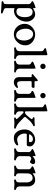

<svg xmlns="http://www.w3.org/2000/svg" viewBox="1456 -2176 994 3945"><g transform="rotate(90 1952.5 -204.0)"><path d="M148 -307V-98Q148 -72 169 -58.5Q190 -45 220 -45Q275 -45 304 -94Q333 -143 333 -211Q333 -378 223 -378Q190 -378 169 -356.5Q148 -335 148 -307ZM65 161V-302Q65 -315 53 -331Q41 -347 24 -353Q3 -361 3 -374Q3 -386 32 -399Q42 -404 85.5 -421Q129 -438 136 -438Q144 -438 146 -432.5Q148 -427 148 -410V-392Q151 -379 162 -390Q176 -404 210 -417Q244 -430 275 -430Q336 -430 380.5 -376Q425 -322 425 -257Q425 -152 359.5 -73Q294 6 197 6Q188 6 179.5 3Q171 0 165 -3Q159 -6 158 -6Q148 -6 148 8V169Q148 194 161 204.5Q174 215 216 227Q259 240 259 253Q259 273 225 273Q215 273 153.5 266.5Q92 260 38 260Q3 260 3 240Q3 227 47 214Q65 208 65 161Z M570 -237Q570 -159 606.5 -99Q643 -39 708 -39Q759 -39 786 -89Q813 -139 813 -203Q813 -276 777 -332Q741 -388 680 -388Q629 -388 599.5 -342Q570 -296 570 -237ZM687 -430Q777 -430 844.5 -372.5Q912 -315 912 -230Q912 -133 844.5 -62.5Q777 8 682 8Q592 8 531 -58Q470 -124 470 -215Q470 -303 537 -366.5Q604 -430 687 -430Z M1032 -567Q1032 -580 1021.5 -593Q1011 -606 993 -613Q970 -621 970 -636Q970 -653 999 -657Q1016 -660 1040.5 -666Q1065 -672 1082 -676.5Q1099 -681 1103 -681Q1111 -681 1113 -675.5Q1115 -670 1115 -654V-108Q1115 -87 1124.5 -68.5Q1134 -50 1153 -44Q1196 -31 1196 -18Q1196 2 1162 2Q1150 2 1115.5 -1Q1081 -4 1074 -4Q1064 -4 1030 -1Q996 2 985 2Q950 2 950 -18Q950 -31 994 -44Q1013 -50 1022.5 -68.5Q1032 -87 1032 -108Z M1399 -591Q1399 -568 1383 -551.5Q1367 -535 1344 -535Q1321 -535 1305 -551.5Q1289 -568 1289 -591Q1289 -613 1305 -629Q1321 -645 1344 -645Q1367 -645 1383 -629Q1399 -613 1399 -591ZM1308 -302Q1308 -315 1296 -331Q1284 -347 1267 -353Q1246 -361 1246 -374Q1246 -386 1275 -399Q1285 -404 1328.5 -421Q1372 -438 1379 -438Q1387 -438 1389 -432Q1391 -426 1391 -409V-108Q1391 -87 1400.5 -68.5Q1410 -50 1429 -44Q1472 -31 1472 -18Q1472 2 1438 2Q1426 2 1391.5 -1Q1357 -4 1350 -4Q1340 -4 1306 -1Q1272 2 1261 2Q1226 2 1226 -18Q1226 -31 1270 -44Q1289 -50 1298.5 -68.5Q1308 -87 1308 -108Z M1673 8Q1624 8 1594.5 -19Q1565 -46 1565 -106V-344Q1565 -345 1565.5 -348Q1566 -351 1565.5 -351.5Q1565 -352 1563.5 -354Q1562 -356 1558.5 -356.5Q1555 -357 1549 -357.5Q1543 -358 1534 -358Q1525 -358 1513.5 -361.5Q1502 -365 1502 -372Q1502 -378 1511.5 -387.5Q1521 -397 1543 -414Q1565 -431 1569 -435Q1572 -437 1583 -447.5Q1594 -458 1602 -465Q1610 -472 1619.5 -478.5Q1629 -485 1634 -485Q1648 -485 1648 -460V-432Q1648 -417 1670 -417H1767Q1787 -417 1787 -394Q1787 -385 1779.5 -371.5Q1772 -358 1763 -358H1664Q1648 -358 1648 -339V-152Q1648 -101 1660.5 -80.5Q1673 -60 1700 -60Q1722 -60 1746 -69Q1770 -78 1772 -78Q1787 -78 1787 -64Q1787 -44 1750.5 -18Q1714 8 1673 8Z M2000 -591Q2000 -568 1984 -551.5Q1968 -535 1945 -535Q1922 -535 1906 -551.5Q1890 -568 1890 -591Q1890 -613 1906 -629Q1922 -645 1945 -645Q1968 -645 1984 -629Q2000 -613 2000 -591ZM1909 -302Q1909 -315 1897 -331Q1885 -347 1868 -353Q1847 -361 1847 -374Q1847 -386 1876 -399Q1886 -404 1929.5 -421Q1973 -438 1980 -438Q1988 -438 1990 -432Q1992 -426 1992 -409V-108Q1992 -87 2001.5 -68.5Q2011 -50 2030 -44Q2073 -31 2073 -18Q2073 2 2039 2Q2027 2 1992.5 -1Q1958 -4 1951 -4Q1941 -4 1907 -1Q1873 2 1862 2Q1827 2 1827 -18Q1827 -31 1871 -44Q1890 -50 1899.5 -68.5Q1909 -87 1909 -108Z M2403 -82 2340 -148Q2298 -192 2289 -192Q2268 -192 2268 -173V-108Q2268 -87 2277.5 -68.5Q2287 -50 2306 -44Q2339 -34 2339 -18Q2339 2 2305 2Q2293 2 2263.5 -1Q2234 -4 2227 -4Q2217 -4 2183 -1Q2149 2 2138 2Q2103 2 2103 -18Q2103 -31 2147 -44Q2166 -50 2175.5 -68.5Q2185 -87 2185 -108V-567Q2185 -580 2174.5 -593Q2164 -606 2146 -613Q2123 -621 2123 -636Q2123 -653 2152 -657Q2169 -660 2193.5 -666Q2218 -672 2235 -676.5Q2252 -681 2256 -681Q2264 -681 2266 -676Q2268 -671 2268 -654V-240Q2268 -229 2272 -225.5Q2276 -222 2290 -222Q2320 -222 2355 -264L2412 -332Q2428 -351 2428 -362Q2428 -369 2422 -374Q2416 -379 2411 -380Q2387 -385 2387 -397Q2387 -405 2394 -411Q2401 -417 2412 -417H2491Q2498 -417 2521 -420Q2544 -423 2551 -423Q2575 -423 2575 -403Q2575 -391 2541 -380Q2531 -376 2507.5 -359Q2484 -342 2467 -323L2400 -249Q2383 -232 2383 -220Q2383 -216 2387 -209.5Q2391 -203 2399.5 -194Q2408 -185 2416.5 -177Q2425 -169 2439 -155.5Q2453 -142 2462 -133Q2537 -58 2583 -44Q2626 -31 2626 -18Q2626 2 2592 2Q2580 2 2545.5 -1Q2511 -4 2504 -4Q2494 -4 2466 -1Q2438 2 2427 2Q2392 2 2392 -18Q2392 -24 2410.5 -33.5Q2429 -43 2429 -45Q2429 -54 2403 -82Z M2741 -315Q2741 -304 2754 -304H2886Q2901 -304 2901 -335Q2901 -356 2883 -370Q2865 -384 2842 -384Q2801 -384 2771 -359Q2741 -334 2741 -315ZM2988 -326Q2988 -258 2958 -258H2747Q2732 -258 2728 -248Q2724 -237 2724 -218Q2724 -157 2759 -108.5Q2794 -60 2850 -60Q2872 -60 2895.5 -66Q2919 -72 2935 -77.5Q2951 -83 2954 -83Q2969 -83 2969 -69Q2969 -44 2924.5 -18Q2880 8 2813 8Q2734 8 2687 -57.5Q2640 -123 2640 -213Q2640 -305 2702 -367.5Q2764 -430 2856 -430Q2906 -430 2947 -397.5Q2988 -365 2988 -326Z M3147 -4Q3138 -4 3103.5 -1Q3069 2 3058 2Q3028 2 3028 -18Q3028 -32 3067 -44Q3086 -50 3095.5 -68.5Q3105 -87 3105 -108V-302Q3105 -315 3093 -331Q3081 -347 3064 -353Q3043 -361 3043 -374Q3043 -386 3072 -399Q3082 -404 3125.5 -421Q3169 -438 3176 -438Q3184 -438 3186 -432.5Q3188 -427 3188 -410V-385Q3190 -377 3196 -380Q3202 -383 3208 -391Q3221 -405 3248 -417.5Q3275 -430 3296 -430Q3353 -430 3353 -388Q3353 -361 3323 -331Q3314 -322 3307 -322Q3300 -322 3276.5 -336Q3253 -350 3242 -350Q3224 -350 3207 -336Q3190 -322 3190 -303L3188 -108Q3188 -89 3202.5 -69.5Q3217 -50 3237 -44Q3278 -32 3278 -18Q3278 2 3244 2Q3232 2 3193 -1Q3154 -4 3147 -4Z M3811 -110Q3811 -88 3820.5 -69Q3830 -50 3849 -44Q3885 -33 3885 -18Q3885 -12 3884 -8.5Q3883 -5 3876.5 -1.5Q3870 2 3858 2Q3846 2 3811.5 -1Q3777 -4 3770 -4Q3760 -4 3733.5 -1Q3707 2 3696 2Q3666 2 3666 -18Q3666 -32 3705 -44Q3728 -50 3728 -108V-261Q3728 -307 3703.5 -342.5Q3679 -378 3641 -378Q3596 -378 3569.5 -350.5Q3543 -323 3543 -268L3542 -108Q3542 -51 3565 -44Q3603 -33 3603 -18Q3603 2 3574 2Q3562 2 3535 -1Q3508 -4 3501 -4Q3491 -4 3457 -1Q3423 2 3412 2Q3382 2 3382 -18Q3382 -32 3421 -44Q3440 -50 3449.5 -68.5Q3459 -87 3459 -108V-302Q3459 -315 3447 -331Q3435 -347 3418 -353Q3397 -361 3397 -374Q3397 -386 3426 -399Q3438 -405 3480.5 -421.5Q3523 -438 3530 -438Q3538 -438 3540 -432.5Q3542 -427 3542 -410V-385Q3542 -372 3558 -387Q3561 -390 3562 -391Q3610 -430 3686 -430Q3738 -430 3774.5 -388.5Q3811 -347 3811 -291Z"/></g></svg>

Font: EB Garamond 08
Style: Regular
Weight: 400
Version: Version 0.016 ; ttfautohint (v1.5)